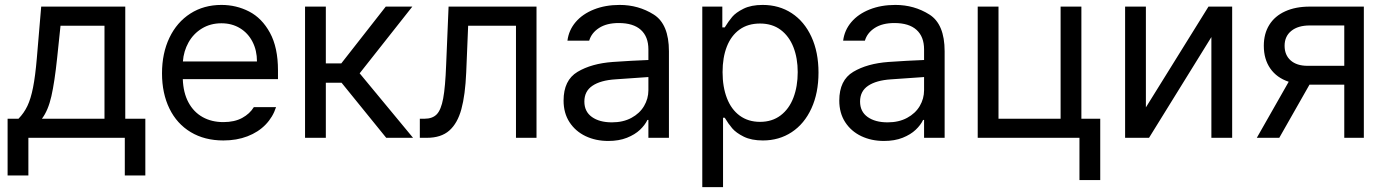

<svg xmlns="http://www.w3.org/2000/svg" viewBox="-20 -557 5600 776"><path d="M10.7 -77.1H54.7Q77.1 -100.1 90.8 -128.9Q104.5 -157.7 113.5 -203.1Q122.6 -248.5 128.9 -322.3L146.5 -530.3H486.3V-77.1H567.4V152.3H484.4V0H94.7V152.3H10.7ZM402.3 -77.1V-453.1H224.6L210.9 -322.3Q200.7 -225.6 187.7 -168.2Q174.8 -110.8 149.4 -77.1Z M634.8 -260.7Q634.8 -341.8 664.8 -404.5Q694.8 -467.3 749.3 -502.2Q803.7 -537.1 875 -537.1Q935.1 -537.1 986.8 -510.5Q1038.6 -483.9 1071 -424.6Q1103.5 -365.2 1103.5 -272.5V-237.3H718.8Q720.7 -182.1 741.7 -143.1Q762.7 -104 799.1 -83.7Q835.4 -63.5 882.8 -63.5Q927.7 -63.5 958.7 -80.3Q989.7 -97.2 1005.9 -124H1095.7Q1083 -84 1053.5 -53.5Q1023.9 -22.9 980.2 -6.1Q936.5 10.7 882.8 10.7Q807.1 10.7 751 -22.9Q694.8 -56.6 664.8 -118.2Q634.8 -179.7 634.8 -260.7ZM1018.6 -308.6Q1018.6 -353 1000.7 -387.9Q982.9 -422.9 950.2 -442.9Q917.5 -462.9 875 -462.9Q830.6 -462.9 796.1 -441.9Q761.7 -420.9 741.9 -385.5Q722.2 -350.1 719.2 -308.6Z M1212.9 -530.3H1296.9V-300.8H1359.4L1539.1 -530.3H1646.5L1433.6 -260.7L1649.4 0H1541L1360.4 -222.7H1296.9V0H1212.9Z M1676.8 -77.1H1695.3Q1728 -77.1 1745.4 -95.2Q1762.7 -113.3 1771.2 -159.2Q1779.8 -205.1 1783.2 -295.9L1793 -530.3H2148.4V0H2065.4V-453.1H1872.1L1864.3 -264.6Q1860.4 -172.9 1844.7 -115.7Q1829.1 -58.6 1795.9 -29.3Q1762.7 0 1705.1 0H1676.8Z M2457 -306.6Q2490.2 -309.1 2531.5 -311.3Q2572.8 -313.5 2600.6 -314.5V-357.4Q2600.6 -408.7 2570.1 -436.3Q2539.6 -463.9 2480.5 -463.9Q2432.1 -463.9 2401.4 -444.1Q2370.6 -424.3 2361.3 -392.6H2273.4Q2278.8 -435.1 2306.6 -467.8Q2334.5 -500.5 2380.6 -518.8Q2426.8 -537.1 2484.4 -537.1Q2560.5 -537.1 2622.1 -498.3Q2683.6 -459.5 2683.6 -349.6V0H2600.6V-72.3H2596.7Q2586.9 -51.8 2566.7 -32.5Q2546.4 -13.2 2513.9 -0.2Q2481.4 12.7 2438.5 12.7Q2387.7 12.7 2346.7 -6.8Q2305.7 -26.4 2281.7 -63.2Q2257.8 -100.1 2257.8 -150.4Q2257.8 -232.9 2314.2 -266.6Q2370.6 -300.3 2457 -306.6ZM2453.1 -62.5Q2498.5 -62.5 2532 -80.6Q2565.4 -98.6 2583 -128.4Q2600.6 -158.2 2600.6 -192.4V-245.6L2466.8 -236.3Q2407.2 -232.4 2374.5 -210.4Q2341.8 -188.5 2341.8 -146.5Q2341.8 -106 2372.3 -84.2Q2402.8 -62.5 2453.1 -62.5Z M2818.4 -530.3H2899.4V-446.3H2909.2Q2924.8 -471.7 2939.5 -489Q2954.1 -506.3 2984.9 -521.7Q3015.6 -537.1 3062.5 -537.1Q3128.9 -537.1 3179.9 -503.7Q3231 -470.2 3259.5 -408.2Q3288.1 -346.2 3288.1 -263.7Q3288.1 -181.2 3259.5 -118.9Q3231 -56.6 3179.9 -22.9Q3128.9 10.7 3063.5 10.7Q3017.1 10.7 2986.1 -4.6Q2955.1 -20 2939.5 -38.3Q2923.8 -56.6 2909.2 -81.1H2902.3V199.2H2818.4ZM3051.8 -64.5Q3100.6 -64.5 3135 -90.6Q3169.4 -116.7 3186.8 -162.4Q3204.1 -208 3204.1 -265.6Q3204.1 -321.8 3186.8 -366.2Q3169.4 -410.6 3135.3 -436.3Q3101.1 -461.9 3051.8 -461.9Q3002.9 -461.9 2969 -437.5Q2935.1 -413.1 2917.7 -368.9Q2900.4 -324.7 2900.4 -265.6Q2900.4 -205.6 2918 -160.2Q2935.5 -114.7 2969.7 -89.6Q3003.9 -64.5 3051.8 -64.5Z M3571.3 -306.6Q3604.5 -309.1 3645.8 -311.3Q3687 -313.5 3714.8 -314.5V-357.4Q3714.8 -408.7 3684.3 -436.3Q3653.8 -463.9 3594.7 -463.9Q3546.4 -463.9 3515.6 -444.1Q3484.9 -424.3 3475.6 -392.6H3387.7Q3393.1 -435.1 3420.9 -467.8Q3448.7 -500.5 3494.9 -518.8Q3541 -537.1 3598.6 -537.1Q3674.8 -537.1 3736.3 -498.3Q3797.9 -459.5 3797.9 -349.6V0H3714.8V-72.3H3710.9Q3701.2 -51.8 3680.9 -32.5Q3660.6 -13.2 3628.2 -0.2Q3595.7 12.7 3552.7 12.7Q3502 12.7 3460.9 -6.8Q3419.9 -26.4 3396 -63.2Q3372.1 -100.1 3372.1 -150.4Q3372.1 -232.9 3428.5 -266.6Q3484.9 -300.3 3571.3 -306.6ZM3567.4 -62.5Q3612.8 -62.5 3646.2 -80.6Q3679.7 -98.6 3697.3 -128.4Q3714.8 -158.2 3714.8 -192.4V-245.6L3581.1 -236.3Q3521.5 -232.4 3488.8 -210.4Q3456.1 -188.5 3456.1 -146.5Q3456.1 -106 3486.6 -84.2Q3517.1 -62.5 3567.4 -62.5Z M4350.6 -77.1H4426.8V170.9H4342.8V0H3931.6V-530.3H4015.6V-77.1H4266.6V-530.3H4350.6Z M4864.3 -530.3H4960V0H4876V-407.2L4624 0H4527.3V-530.3H4611.3V-123Z M5413.1 -214.8H5272.5L5150.4 0H5059.6L5188.5 -226.6Q5140.1 -242.7 5114 -280.3Q5087.9 -317.9 5087.9 -372.1Q5087.9 -420.9 5110.1 -456.5Q5132.3 -492.2 5174.3 -511.2Q5216.3 -530.3 5273.4 -530.3H5492.2V0H5413.1ZM5264.6 -291H5413.1V-454.1H5273.4Q5226.1 -454.1 5199 -432.1Q5171.9 -410.2 5171.9 -372.1Q5171.9 -334.5 5196.5 -312.7Q5221.2 -291 5264.6 -291Z"/></svg>

Font: Pretendard Std
Style: Regular
Weight: 400
Designer: Base glyphs from Inter by Rasmus Andersson; Hangeul glyphs from Noto Sans CJK(Source Han Sans) by Jang Soo-young and Kan
Foundry: Kil Hyung-jin
Version: Version 1.309